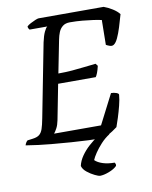

<svg xmlns="http://www.w3.org/2000/svg" viewBox="-107 -775 828 1047"><g transform="rotate(-10 307.0 -252.0)"><path d="M407 0Q376 0 332 -2Q288 -4 238.5 -7.5Q189 -11 140.5 -15.5Q92 -20 52.5 -25Q13 -30 -10 -34Q-8 -42 -3.5 -49Q1 -56 5 -59L35 -63Q59 -66 71.5 -76Q84 -86 91 -106.5Q98 -127 105 -164L184 -570Q192 -607 202 -627.5Q212 -648 219 -652H121Q119 -654 116 -659Q113 -664 113 -671Q120 -678 134 -685.5Q148 -693 161.5 -698.5Q175 -704 180 -704H540Q563 -696 587 -681Q611 -666 624 -649Q614 -613 603.5 -579.5Q593 -546 582 -522.5Q571 -499 559 -491Q549 -484 534.5 -489.5Q520 -495 516 -498L518 -635Q501 -639 473.5 -643Q446 -647 413 -650Q380 -653 344 -653Q319 -653 304 -641Q289 -629 281.5 -610.5Q274 -592 270 -571L234 -389Q275 -389 311 -392Q347 -395 380 -399Q413 -403 443 -406L453 -393Q448 -371 442 -355.5Q436 -340 431 -334H223L185 -139Q180 -113 170.5 -95.5Q161 -78 154 -70H414L498 -234Q514 -234 527.5 -229Q541 -224 540 -217Q538 -191 529.5 -158Q521 -125 511.5 -95Q502 -65 495 -46Q485 -38 468 -27Q451 -16 434.5 -8Q418 0 407 0ZM361 200Q354 200 333 190Q312 180 292 164Q272 148 267 129Q273 101 291.5 74.5Q310 48 335 25.5Q360 3 386 -14L451 -15Q424 2 402 26Q380 50 365 72.5Q350 95 344 110Q359 125 387 134Q415 143 452 143Q454 146 456 150.5Q458 155 456 162Q440 178 411 189Q382 200 361 200Z"/></g></svg>

Font: Texturina Medium 12pt Medium
Style: Italic
Weight: 500
Italic angle: -11°
Version: Version 1.002